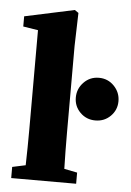

<svg xmlns="http://www.w3.org/2000/svg" viewBox="-52 -767 552 807"><g transform="rotate(5 223.5 -363.5)"><path d="M26 0V-47L82 -59Q83 -97 83.5 -135Q84 -173 84 -210V-629L21 -639V-682L231 -727L247 -716L243 -576V-210Q243 -172 243.5 -134Q244 -96 245 -58L300 -47V0ZM357 -272Q319 -272 293 -298Q267 -324 267 -361Q267 -398 293 -425Q319 -452 357 -452Q395 -452 421 -425Q447 -398 447 -361Q447 -324 421 -298Q395 -272 357 -272Z"/></g></svg>

Font: Source Serif 4
Style: Bold
Weight: 700
Designer: Frank Grießhammer
Foundry: Adobe
Version: Version 4.005;hotconv 1.1.0;makeotfexe 2.6.0